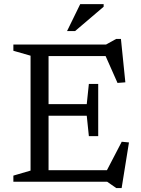

<svg xmlns="http://www.w3.org/2000/svg" viewBox="-20 -904 700 955"><path d="M468.5 -486.5V-357V-227H422L411.5 -328.5H167.5V-386H411.5L422 -486.5ZM603.5 -494.5 564.5 -491.5 496 -646 527.5 -625H167.5V-682.5H507.5L558 -710.5H581.5ZM500 -34.5 585.5 -199 621.5 -195.5 585 31.5H558.5L513 0H167.5V-57.5H526.5ZM46.5 0V-30.5L132 -55.5V-627L46.5 -651.5V-682.5H221.5V0ZM313.5 -749.5 379 -883.5H495.5V-870.5L353.5 -749.5Z"/></svg>

Font: Newsreader
Style: Regular
Weight: 400
Designer: Hugues Gentile
Foundry: Production Type
Version: Version 1.003